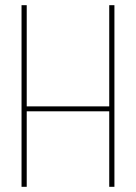

<svg xmlns="http://www.w3.org/2000/svg" viewBox="-20 -720 524 740"><path d="M63 0V-700H83V-310H401V-700H421V0H401V-291H83V0Z"/></svg>

Font: Georama SemiCondensed Thin
Style: Regular
Weight: 100
Width: 4
Designer: Jean-Baptiste Levee
Foundry: Production Type
Version: Version 1.000